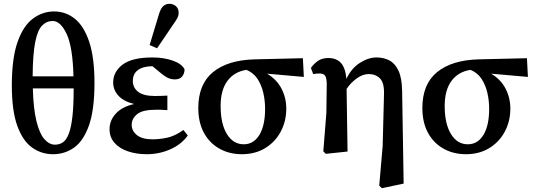

<svg xmlns="http://www.w3.org/2000/svg" viewBox="-20 -794 2806 1006"><path d="M258 14Q197 14 148 -21Q99 -56 70.5 -135Q42 -214 42 -346Q42 -489 72 -574Q102 -659 152.5 -696.5Q203 -734 263 -734Q325 -734 372.5 -695.5Q420 -657 447.5 -574.5Q475 -492 475 -359Q475 -218 446 -136.5Q417 -55 368 -20.5Q319 14 258 14ZM256 -684Q224 -684 200.5 -660Q177 -636 164.5 -573.5Q152 -511 151 -394H365Q361 -549 329 -616.5Q297 -684 256 -684ZM268 -36Q292 -36 310 -48.5Q328 -61 340.5 -93.5Q353 -126 359.5 -183.5Q366 -241 366 -331H152Q155 -224 171 -159Q187 -94 212.5 -65Q238 -36 268 -36Z M749 14Q695 14 650.5 -1Q606 -16 580 -45.5Q554 -75 554 -117Q554 -163 587 -199Q620 -235 683 -249Q629 -262 601 -292Q573 -322 573 -362Q573 -418 622.5 -455.5Q672 -493 779 -493Q838 -493 885 -476.5Q932 -460 947 -431Q947 -409 934.5 -393.5Q922 -378 896 -378Q877 -378 859.5 -386Q842 -394 813 -419L779 -447Q731 -447 703.5 -427.5Q676 -408 676 -370Q676 -334 704.5 -312.5Q733 -291 792 -291Q807 -291 820.5 -291.5Q834 -292 857 -293V-217Q832 -219 820 -219Q808 -219 797 -219Q726 -219 698 -195.5Q670 -172 670 -140Q670 -108 697.5 -86Q725 -64 780 -64Q818 -64 858 -73Q898 -82 941 -113L964 -84Q930 -37 872 -11.5Q814 14 749 14ZM764 -558 813 -720Q822 -750 835.5 -762Q849 -774 867 -774Q888 -774 902 -761.5Q916 -749 916 -728Q916 -712 909 -699Q902 -686 887 -665L803 -541Z M1248 14Q1181 14 1129 -15.5Q1077 -45 1048 -99Q1019 -153 1019 -228Q1019 -353 1096 -416Q1173 -479 1313 -483L1567 -489L1572 -391L1379 -408Q1430 -378 1455 -329.5Q1480 -281 1480 -225Q1480 -159 1451 -104.5Q1422 -50 1369.5 -18Q1317 14 1248 14ZM1136 -239Q1136 -145 1169 -91.5Q1202 -38 1257 -38Q1309 -38 1339 -87Q1369 -136 1369 -224Q1369 -267 1359.5 -308Q1350 -349 1329 -381Q1308 -413 1271 -428Q1207 -418 1171.5 -370Q1136 -322 1136 -239Z M1967 179 1985 -29 1992 -299Q1994 -360 1971 -383Q1948 -406 1912 -406Q1881 -406 1849.5 -383.5Q1818 -361 1796 -328L1801 0L1687 12L1674 -1L1690 -202L1692 -353Q1692 -382 1684.5 -395.5Q1677 -409 1654 -409Q1638 -409 1621 -406L1609 -438Q1626 -462 1647.5 -476Q1669 -490 1700 -490Q1743 -490 1766.5 -464Q1790 -438 1795 -381Q1821 -436 1865.5 -464.5Q1910 -493 1953 -493Q1990 -493 2020 -477.5Q2050 -462 2068 -423.5Q2086 -385 2087 -316L2095 168L1981 192Z M2422 14Q2355 14 2303 -15.5Q2251 -45 2222 -99Q2193 -153 2193 -228Q2193 -353 2270 -416Q2347 -479 2487 -483L2741 -489L2746 -391L2553 -408Q2604 -378 2629 -329.5Q2654 -281 2654 -225Q2654 -159 2625 -104.5Q2596 -50 2543.5 -18Q2491 14 2422 14ZM2310 -239Q2310 -145 2343 -91.5Q2376 -38 2431 -38Q2483 -38 2513 -87Q2543 -136 2543 -224Q2543 -267 2533.5 -308Q2524 -349 2503 -381Q2482 -413 2445 -428Q2381 -418 2345.5 -370Q2310 -322 2310 -239Z"/></svg>

Font: Source Serif 4 Semibold
Style: Regular
Weight: 600
Designer: Frank Grießhammer
Foundry: Adobe
Version: Version 4.005;hotconv 1.1.0;makeotfexe 2.6.0